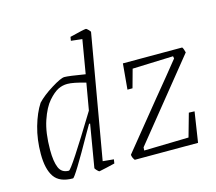

<svg xmlns="http://www.w3.org/2000/svg" viewBox="-95 -756 991 882"><g transform="rotate(-15 401.0 -315.0)"><path d="M402 -619 300 -32 352 -27 349 -8 311 1Q277 9 274 9Q271 9 262.5 0Q254 -9 255 -12L289 -214H284L263 -178Q158 9 148 9Q85 9 59.5 -28Q34 -65 34 -137Q34 -206 51 -265.5Q68 -325 94 -365Q120 -393 166.5 -422Q213 -451 230 -451Q250 -451 328 -438L355 -598L302 -604L305 -622Q373 -639 382 -639Q386 -639 394.5 -630Q403 -621 402 -619ZM299 -273 321 -400Q263 -417 235 -417Q211 -417 191 -407Q169 -396 143.5 -367Q118 -338 99 -282Q80 -226 80 -144Q80 -89 92.5 -59.5Q105 -30 139 -30Q151 -30 299 -273ZM740 -145 767 -144 745 0H444Q433 -15 433 -27L611 -246Q650 -293 682 -332.5Q714 -372 739 -403L737 -414L543 -407L519 -320H495L506 -442H788Q794 -434 798 -416L498 -45L497 -30L709 -35Z"/></g></svg>

Font: Grenze ExtraLight
Style: Italic
Weight: 275
Italic angle: -10°
Designer: Renata Polastri
Foundry: Omnibus-Type
Version: Version 1.002; ttfautohint (v1.8)